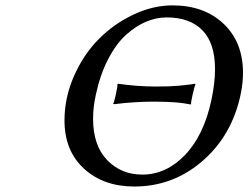

<svg xmlns="http://www.w3.org/2000/svg" viewBox="-20 -678 916 708"><path d="M401.9 -293.9 397 -294.9Q400.4 -297.9 407.2 -329.8Q414.1 -361.8 413.1 -368.2L416 -369.1Q487.8 -358.9 556.2 -358.9Q580.6 -358.9 601.3 -359.6Q622.1 -360.4 637.9 -361.8Q653.8 -363.3 662.8 -364.3Q671.9 -365.2 684.1 -366.9Q696.3 -368.7 698.2 -369.1L701.2 -367.2Q697.8 -362.3 690.2 -328.9Q682.6 -295.4 685.1 -293.9L682.1 -293Q681.2 -293 674.6 -294.2Q668 -295.4 662.4 -296.4Q656.7 -297.4 645 -298.8Q633.3 -300.3 620.6 -301Q607.9 -301.8 588.9 -302.5Q569.8 -303.2 547.9 -303.2Q475.6 -303.2 401.9 -293.9ZM594.2 -613.8Q556.2 -613.8 518.6 -597.9Q481 -582 444.8 -549.6Q408.7 -517.1 378.9 -460Q349.1 -402.8 333 -327.1Q323.2 -281.2 323.2 -240.2Q323.2 -142.1 374.8 -88.1Q426.3 -34.2 504.9 -34.2Q592.8 -34.2 662.4 -106.7Q731.9 -179.2 759.8 -310.1Q772.9 -373 772.9 -422.9Q772.9 -518.6 726.6 -566.2Q680.2 -613.8 594.2 -613.8ZM867.2 -329.1Q835.4 -178.7 726.8 -84.5Q618.2 9.8 475.1 9.8Q361.3 9.8 289.6 -56.2Q217.8 -122.1 217.8 -233.9Q217.8 -317.9 252.7 -397.2Q287.6 -476.6 343.5 -533.2Q399.4 -589.8 471.7 -624Q543.9 -658.2 616.2 -658.2Q732.4 -658.2 804.2 -590.6Q876 -522.9 876 -409.2Q876 -371.1 867.2 -329.1Z"/></svg>

Font: Linear Smooth
Style: Italic
Weight: 400
Designer: Philipp H. Poll, Flanker
Foundry: Philipp H. Poll, reworked by Flanker
Version: Version 1.061 | FøM Fix